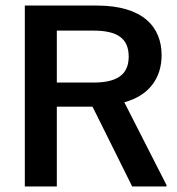

<svg xmlns="http://www.w3.org/2000/svg" viewBox="-20 -670 636 690"><path d="M184.2 0V-286.7H312.5L455 0H578.3V-5L426.7 -302.5C514.2 -325.8 560.8 -388.3 560.8 -471.7C560.8 -573.3 493.3 -650 328.3 -650H69.2V0ZM184.2 -560H315.8C400.8 -560 442.5 -532.5 442.5 -466.7C442.5 -402.5 401.7 -373.3 315.8 -373.3H184.2Z"/></svg>

Font: Familjen Grotesk Medium
Style: Regular
Weight: 500
Designer: Anders Wikstroem, Jonas Baeckman, Matilda Gysing, Kristian Moeller
Foundry: Familjen STHLM AB
Version: Version 2.000